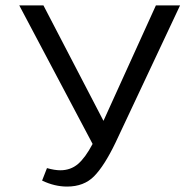

<svg xmlns="http://www.w3.org/2000/svg" viewBox="-20 -678 718 707"><path d="M643 -658 405 -152Q364 -67 326.5 -29Q289 9 227 9Q181 9 135 -13L153 -59Q181 -51 202 -51Q240 -51 267 -74Q294 -97 321 -148L51 -658H140L361 -233L554 -658Z"/></svg>

Font: Ysabeau Medium
Style: Regular
Weight: 500
Designer: Christian Thalmann (Catharsis Fonts)
Version: Version 0.003